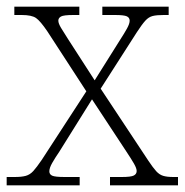

<svg xmlns="http://www.w3.org/2000/svg" viewBox="-21 -556 554 576"><path d="M-1 0V-25H23Q44 -25 56.5 -28.5Q69 -32 79 -43Q89 -54 104 -76L238 -282L121 -462Q100 -493 87 -502Q74 -511 44 -511H22V-536H217V-511H199Q170 -511 162 -506.5Q154 -502 154 -494Q154 -486 162 -472.5Q170 -459 183 -439L263 -315L339 -436Q352 -456 360 -470.5Q368 -485 368 -494Q368 -503 359.5 -507Q351 -511 324 -511H286V-536H485V-511H470Q449 -511 437 -508Q425 -505 415 -494Q405 -483 390 -460L281 -290L424 -74Q438 -53 447.5 -42.5Q457 -32 468.5 -28.5Q480 -25 499 -25H513V0H309V-25H344Q372 -25 380.5 -29.5Q389 -34 389 -43Q389 -51 381 -65Q373 -79 357 -103L255 -258L157 -101Q144 -82 135.5 -67Q127 -52 127 -42Q127 -33 135.5 -29Q144 -25 173 -25H218V0Z"/></svg>

Font: Noto Serif ExtraLight
Style: Regular
Weight: 200
Designer: Monotype Design Team
Foundry: Monotype Imaging Inc.
Version: Version 2.015; ttfautohint (v1.8.4.7-5d5b)